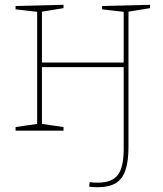

<svg xmlns="http://www.w3.org/2000/svg" viewBox="-20 -545 678 801"><path d="M388 236Q378 236 370 235.5Q362 235 352 234L354 215Q363 216 370.5 216.5Q378 217 388 217Q447 217 471.5 185Q496 153 496 77V-272L505 -265H147L155 -272V-21L148 -29L245 -15V0H45V-15L142 -29L135 -21V-502L141 -495L45 -506V-520L245 -525V-511L147 -495L155 -502V-278L147 -284H505L496 -278V-502L502 -495L406 -506V-520L606 -525V-511L508 -495L516 -502V68Q516 127 503.5 164.5Q491 202 463 219Q435 236 388 236Z"/></svg>

Font: Bitter Thin
Style: Regular
Weight: 100
Designer: Sol Matas, and Bitter project Authors
Foundry: Sol Matas
Version: Version 2.002